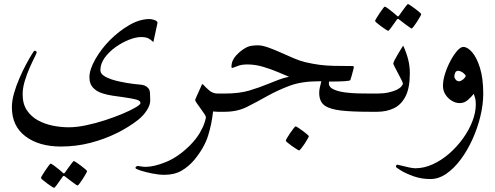

<svg xmlns="http://www.w3.org/2000/svg" viewBox="-20 -542 2399 931"><path d="M743.7 -430.7 723.6 -337.9Q711.9 -349.1 700 -355.7Q688 -362.3 664.1 -362.3Q638.7 -362.3 605.2 -349.1Q571.8 -335.9 540 -313.2Q508.3 -290.5 487.5 -261.7Q466.8 -232.9 466.8 -201.7Q466.8 -186.5 482.4 -175.5Q498 -164.6 520.3 -157.2Q542.5 -149.9 563.7 -145.8Q585 -141.6 596.2 -139.6Q632.8 -133.8 659.4 -131.8Q686 -129.9 698.7 -114.7Q706.1 -106.9 707.3 -91.6Q708.5 -76.2 708.5 -55.2Q708.5 -32.7 692.1 -7.3Q675.8 18.1 649.9 39.1Q606 73.7 546.6 103.3Q487.3 132.8 418.5 150.6Q349.6 168.5 275.4 168.5Q168.9 168.5 103.3 118.9Q37.6 69.3 37.6 -22Q37.6 -53.2 48.1 -90.1Q58.6 -127 74.5 -163.3Q90.3 -199.7 106.4 -229.7Q122.6 -259.8 133.8 -277.8Q145 -295.9 146.5 -295.9Q157.7 -295.9 157.7 -287.6Q157.7 -284.2 147.5 -263.9Q137.2 -243.7 123.8 -213.4Q110.4 -183.1 100.1 -149.2Q89.8 -115.2 89.8 -84.5Q89.8 -38.1 110.4 -7.3Q130.9 23.4 164.1 41.5Q197.3 59.6 236.3 67.4Q275.4 75.2 313 75.2Q351.6 75.2 397.9 65.4Q444.3 55.7 490.7 40.5Q537.1 25.4 575.7 9Q614.3 -7.3 637.7 -21.2Q661.1 -35.2 661.1 -42Q661.1 -50.3 651.6 -55.2Q642.1 -60.1 613 -65.2Q584 -70.3 525.9 -78.1Q501.5 -81.5 475.3 -89.8Q449.2 -98.1 431.4 -116.5Q413.6 -134.8 413.6 -167Q413.6 -204.6 442.1 -254.6Q470.7 -304.7 512.7 -347.2Q556.6 -391.1 606.9 -420.4Q657.2 -449.7 706.1 -449.7Q713.4 -449.7 728.5 -445.1Q743.7 -440.4 743.7 -430.7ZM402.3 287.6Q402.3 290 396.2 301Q390.1 312 381.6 325.2Q373 338.4 365.7 347.9Q358.4 357.4 355.5 357.4Q354 357.4 345 351.1Q335.9 344.7 324.5 336.2Q313 327.6 304.4 320.8Q295.9 314 294.9 313.5Q292 311 289.6 311Q287.1 311 284.7 313.5Q283.7 314.5 274.4 328.1Q265.1 341.8 255.1 355.2Q245.1 368.7 242.2 368.7Q240.2 368.7 230.2 362.3Q220.2 356 208.3 347.2Q196.3 338.4 187.5 330.8Q178.7 323.2 178.7 320.8Q178.7 317.9 185.3 307.1Q191.9 296.4 200.4 283.4Q209 270.5 216.3 261Q223.6 251.5 225.1 251.5Q229.5 251.5 243.2 261.7Q256.8 272 269.5 282.5Q282.2 293 283.2 294.4Q287.6 298.8 289.6 298.8Q292.5 298.8 295.9 293.5Q296.9 292 306.4 278.6Q315.9 265.1 325.9 252Q335.9 238.8 337.9 238.8Q340.3 238.8 350.3 245.6Q360.4 252.4 372.6 261.5Q384.8 270.5 393.6 278.3Q402.3 286.1 402.3 287.6Z M1100.6 -44.4Q1100.6 -27.8 1094.5 -13.9Q1088.4 0 1061.5 0H1035.2Q1030.3 0 1025.1 -0.7Q1020 -1.5 1013.2 -1.5Q1006.8 58.6 989 116Q971.2 173.3 922.9 232.4Q896 264.6 861.1 285.2Q826.2 305.7 776.9 305.7Q750.5 305.7 717.5 299.1Q684.6 292.5 660.6 284.7Q636.7 276.9 636.7 272.5Q636.7 268.6 640.6 265.6Q644.5 262.7 647.9 262.7Q650.4 262.7 663.3 264.9Q676.3 267.1 685.5 267.1Q727.1 267.1 785.6 243.2Q844.2 219.2 900.9 163.1Q931.6 131.8 948.5 102.8Q965.3 73.7 971.9 52.7Q978.5 31.7 978.5 26.4Q978.5 22 970.7 10Q962.9 -2 952.4 -16.1Q941.9 -30.3 934.1 -41.7Q926.3 -53.2 926.3 -56.6Q926.3 -59.1 933.8 -75.9Q941.4 -92.8 949.5 -110.6Q957.5 -128.4 959.5 -133.3H963.9Q978 -117.2 995.4 -102.8Q1012.7 -88.4 1035.2 -88.4H1061.5Q1088.4 -88.4 1094.5 -74.7Q1100.6 -61 1100.6 -44.4Z M1839.4 -44.4Q1839.4 -27.8 1833.3 -13.9Q1827.1 0 1800.8 0H1774.4Q1686 0 1633.8 -6.1Q1581.5 -12.2 1556.2 -28.8Q1527.8 -48.3 1527.8 -91.3Q1527.8 -105.5 1531.2 -119.1Q1534.7 -132.8 1538.1 -147.9H1525.4Q1442.4 -147.9 1384 -126Q1325.7 -104 1276.9 -76.7Q1226.6 -48.3 1178.7 -24.2Q1130.9 0 1069.8 0H1043.9Q1017.1 0 1011 -13.9Q1004.9 -27.8 1004.9 -44.4Q1004.9 -61 1011 -74.7Q1017.1 -88.4 1043.9 -88.4H1069.8Q1140.1 -88.4 1189 -103Q1237.8 -117.7 1279.3 -134.8Q1305.2 -145.5 1329.8 -154.8Q1354.5 -164.1 1381.3 -169.9Q1362.3 -177.7 1329.1 -191.9Q1295.9 -206.1 1256.8 -217.8Q1217.8 -229.5 1179.7 -229.5Q1150.4 -229.5 1130.1 -221.2Q1109.9 -212.9 1107.4 -212.9Q1102.1 -212.9 1102.1 -217.3Q1102.1 -248 1124.8 -272.7Q1147.5 -297.4 1171.4 -310.1Q1185.5 -318.4 1202.4 -320.3Q1219.2 -322.3 1229.5 -322.3Q1251 -322.3 1280 -312Q1309.1 -301.8 1341.1 -287.4Q1373 -272.9 1403.8 -259.8Q1434.6 -246.6 1459.5 -240.7Q1497.6 -231.9 1529.1 -227.8Q1560.5 -223.6 1598.1 -222.7Q1635.7 -221.7 1691.4 -221.7Q1693.8 -221.7 1694.8 -219.2Q1695.8 -216.8 1695.8 -215.8Q1695.8 -214.4 1692.4 -201.4Q1689 -188.5 1685.1 -174.1Q1681.2 -159.7 1678.7 -153.8Q1676.3 -146.5 1575.7 -146.5Q1575.2 -145 1575 -142.3Q1574.7 -139.6 1574.7 -137.2Q1574.7 -117.7 1602.5 -106.4Q1623.5 -97.7 1654.1 -93.8Q1684.6 -89.8 1717 -89.1Q1749.5 -88.4 1774.4 -88.4H1800.8Q1827.1 -88.4 1833.3 -74.7Q1839.4 -61 1839.4 -44.4ZM1477.5 118.2Q1477.5 120.6 1471.4 131.6Q1465.3 142.6 1456.8 155.5Q1448.2 168.5 1440.4 178Q1432.6 187.5 1429.7 187.5Q1428.2 187.5 1418.2 181.2Q1408.2 174.8 1396 166.3Q1383.8 157.7 1374.8 150.1Q1365.7 142.6 1365.7 140.1Q1365.7 137.2 1372.1 126.5Q1378.4 115.7 1387.2 102.8Q1396 89.8 1403.6 80.3Q1411.1 70.8 1413.1 70.8Q1416 70.8 1426.3 77.4Q1436.5 84 1448.2 92.8Q1460 101.6 1468.8 109.1Q1477.5 116.7 1477.5 118.2Z M1967.3 -187Q1967.3 -115.2 1946.3 -74.5Q1925.3 -33.7 1889.4 -16.8Q1853.5 0 1809.1 0H1783.2Q1756.3 0 1750.2 -13.9Q1744.1 -27.8 1744.1 -44.4Q1744.1 -61 1750.2 -74.7Q1756.3 -88.4 1783.2 -88.4H1809.1Q1839.4 -88.4 1863 -93.5Q1886.7 -98.6 1903.3 -106.4Q1918.5 -113.8 1926 -122.8Q1933.6 -131.8 1933.6 -136.7Q1933.6 -141.1 1926.5 -155Q1919.4 -168.9 1910.4 -186Q1901.4 -203.1 1894.3 -216.8Q1887.2 -230.5 1887.2 -233.9Q1887.2 -238.8 1893.8 -251.5Q1900.4 -264.2 1909.2 -279.1Q1918 -293.9 1925.5 -305.9Q1933.1 -317.9 1935.1 -320.8Q1951.2 -285.6 1959.2 -253.4Q1967.3 -221.2 1967.3 -187ZM2022.5 -473.6Q2022.5 -471.2 2016.4 -460.2Q2010.3 -449.2 2001.7 -436Q1993.2 -422.9 1985.8 -413.3Q1978.5 -403.8 1975.6 -403.8Q1974.1 -403.8 1965.1 -410.2Q1956.1 -416.5 1944.6 -425Q1933.1 -433.6 1924.6 -440.4Q1916 -447.3 1915 -447.8Q1912.1 -450.2 1909.7 -450.2Q1907.2 -450.2 1904.8 -447.8Q1903.8 -446.8 1894.5 -433.1Q1885.3 -419.4 1875.2 -406Q1865.2 -392.6 1862.3 -392.6Q1860.4 -392.6 1850.3 -398.9Q1840.3 -405.3 1828.4 -414.1Q1816.4 -422.9 1807.6 -430.4Q1798.8 -438 1798.8 -440.4Q1798.8 -443.4 1805.4 -454.1Q1812 -464.8 1820.6 -477.8Q1829.1 -490.7 1836.4 -500.2Q1843.8 -509.8 1845.2 -509.8Q1849.6 -509.8 1863.3 -499.5Q1877 -489.3 1889.6 -478.8Q1902.3 -468.3 1903.3 -466.8Q1907.7 -462.4 1909.7 -462.4Q1912.6 -462.4 1916 -467.8Q1917 -469.2 1926.5 -482.7Q1936 -496.1 1946 -509.3Q1956.1 -522.5 1958 -522.5Q1960.4 -522.5 1970.5 -515.6Q1980.5 -508.8 1992.7 -499.8Q2004.9 -490.7 2013.7 -482.9Q2022.5 -475.1 2022.5 -473.6Z M2323.2 -88.4Q2323.2 -36.1 2309.6 21Q2295.9 78.1 2271.5 132.3Q2247.1 186.5 2214.6 230.5Q2182.1 274.4 2144.5 300.3Q2106.9 326.2 2066.9 326.2Q2022.9 326.2 1984.9 312.5Q1946.8 298.8 1923.3 284.2Q1899.9 269.5 1899.9 267.1Q1899.9 263.7 1901.6 260Q1903.3 256.3 1905.3 256.3Q1908.2 256.3 1925 260.7Q1941.9 265.1 1961.9 269.5Q1981.9 273.9 1994.1 273.9Q2036.1 273.9 2078.4 254.6Q2120.6 235.4 2158 202.9Q2195.3 170.4 2224.6 129.9Q2253.9 89.4 2270.5 46.4Q2287.1 3.4 2287.1 -36.1Q2287.1 -53.7 2284.2 -65.4Q2281.2 -77.1 2277.3 -86.9Q2266.1 -72.8 2248.8 -57.4Q2231.4 -42 2208.5 -42Q2190.4 -42 2171.9 -52.7Q2153.3 -63.5 2140.6 -82.5Q2127.9 -101.6 2127.9 -126Q2127.9 -153.3 2138.4 -185.8Q2148.9 -218.3 2164.6 -247.6Q2180.2 -276.9 2197 -295.7Q2213.9 -314.5 2226.1 -314.5Q2247.1 -314.5 2269.5 -288.6Q2292 -262.7 2307.6 -212.2Q2323.2 -161.6 2323.2 -88.4ZM2238.8 -174.3Q2231.4 -186 2220.5 -192.4Q2209.5 -198.7 2202.6 -198.7Q2191.9 -198.7 2187.5 -190.2Q2183.1 -181.6 2183.1 -169.9Q2183.1 -164.1 2189.7 -156Q2196.3 -147.9 2205.6 -147.9Q2213.9 -147.9 2224.4 -156Q2234.9 -164.1 2238.8 -174.3Z"/></svg>

Font: Rohingya Solluk
Style: Regular
Weight: 400
Designer: SIL International
Foundry: SIL International
Version: Version 1.001